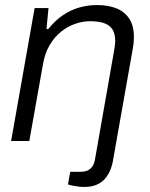

<svg xmlns="http://www.w3.org/2000/svg" viewBox="-20 -558 593 760"><path d="M313 182Q302 182 290 180.5Q278 179 267.5 177Q257 175 249 172L258 122H300Q324 122 338 109.5Q352 97 356 73L431 -354Q433 -365 434.5 -375.5Q436 -386 436 -395Q436 -427 423.5 -444Q411 -461 388.5 -467.5Q366 -474 337 -474Q307 -474 277 -463.5Q247 -453 221 -432Q195 -411 176 -378.5Q157 -346 150 -303L96 0H24L117 -526H172L164 -443H171Q200 -479 231.5 -499.5Q263 -520 296.5 -529Q330 -538 364 -538Q407 -538 439.5 -525.5Q472 -513 491 -485Q510 -457 510 -412Q510 -399 508.5 -385Q507 -371 504 -356L428 73Q425 94 417 114Q409 134 396 149Q383 164 363 173Q343 182 313 182Z"/></svg>

Font: Archivo SemiBold Light
Style: Italic
Weight: 300
Italic angle: -10°
Version: Version 2.001